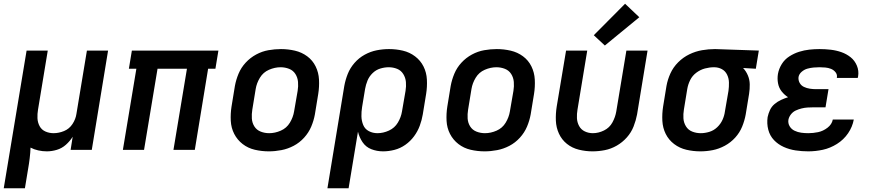

<svg xmlns="http://www.w3.org/2000/svg" viewBox="-40 -800 4668 1025"><path d="M-20 205H93L110 102Q115 74 118.5 45Q122 16 123 -12Q142 -2 164.5 3Q187 8 210 8Q236 8 263 0Q290 -8 311.5 -27Q333 -46 348 -70L337 0H450L537 -530H424L368 -192Q364 -164 347 -138Q330 -112 302 -100.5Q274 -89 246 -89Q223 -89 202.5 -98Q182 -107 171.5 -126.5Q161 -146 160 -169Q159 -192 163 -215L215 -530H102Z M616 0H729L801 -433H958L886 0H1000L1071 -433H1110L1126 -530H664L648 -433H688Z M1395 8Q1428 8 1462 1.5Q1496 -5 1527.5 -21.5Q1559 -38 1583.5 -65Q1608 -92 1621.5 -124Q1635 -156 1641 -189L1659 -299Q1665 -337 1663 -375Q1661 -413 1645 -445.5Q1629 -478 1600 -499.5Q1571 -521 1534.5 -529.5Q1498 -538 1460 -538Q1427 -538 1393 -532Q1359 -526 1327.5 -509Q1296 -492 1271.5 -465.5Q1247 -439 1233.5 -406.5Q1220 -374 1214 -341L1196 -231Q1190 -193 1192 -155Q1194 -117 1210.5 -85Q1227 -53 1255.5 -31Q1284 -9 1320.5 -0.5Q1357 8 1395 8ZM1397 -89Q1373 -89 1351.5 -97.5Q1330 -106 1318 -125Q1306 -144 1304.5 -167.5Q1303 -191 1307 -215L1325 -325Q1330 -356 1347.5 -385Q1365 -414 1396 -427.5Q1427 -441 1458 -441Q1482 -441 1503.5 -432.5Q1525 -424 1537 -405Q1549 -386 1551 -362.5Q1553 -339 1549 -315L1530 -205Q1525 -174 1507.5 -145Q1490 -116 1459 -102.5Q1428 -89 1397 -89Z M1708 205H1821L1871 -97Q1878 -67 1895.5 -41Q1913 -15 1942.5 -3.5Q1972 8 2005 8Q2035 8 2066 0Q2097 -8 2124 -27Q2151 -46 2170.5 -72.5Q2190 -99 2201 -129Q2212 -159 2217 -189L2235 -299Q2241 -337 2239 -375Q2237 -413 2221 -445Q2205 -477 2176 -499Q2147 -521 2111 -529.5Q2075 -538 2037 -538Q2004 -538 1971 -531.5Q1938 -525 1907 -508Q1876 -491 1852.5 -464Q1829 -437 1816.5 -405.5Q1804 -374 1798 -341ZM1975 -89Q1950 -89 1929 -100Q1908 -111 1899 -133Q1890 -155 1889.5 -179Q1889 -203 1893 -228L1909 -325Q1913 -348 1922 -370Q1931 -392 1949 -409.5Q1967 -427 1990 -434Q2013 -441 2035 -441Q2059 -441 2080 -432.5Q2101 -424 2113 -404.5Q2125 -385 2127 -362Q2129 -339 2125 -315L2106 -205Q2101 -174 2084 -145.5Q2067 -117 2036.5 -103Q2006 -89 1975 -89Z M2547 8Q2580 8 2614 1.5Q2648 -5 2679.5 -21.5Q2711 -38 2735.5 -65Q2760 -92 2773.5 -124Q2787 -156 2793 -189L2811 -299Q2817 -337 2815 -375Q2813 -413 2797 -445.5Q2781 -478 2752 -499.5Q2723 -521 2686.5 -529.5Q2650 -538 2612 -538Q2579 -538 2545 -532Q2511 -526 2479.5 -509Q2448 -492 2423.5 -465.5Q2399 -439 2385.5 -406.5Q2372 -374 2366 -341L2348 -231Q2342 -193 2344 -155Q2346 -117 2362.5 -85Q2379 -53 2407.5 -31Q2436 -9 2472.5 -0.5Q2509 8 2547 8ZM2549 -89Q2525 -89 2503.5 -97.5Q2482 -106 2470 -125Q2458 -144 2456.5 -167.5Q2455 -191 2459 -215L2477 -325Q2482 -356 2499.5 -385Q2517 -414 2548 -427.5Q2579 -441 2610 -441Q2634 -441 2655.5 -432.5Q2677 -424 2689 -405Q2701 -386 2703 -362.5Q2705 -339 2701 -315L2682 -205Q2677 -174 2659.5 -145Q2642 -116 2611 -102.5Q2580 -89 2549 -89Z M3123 8Q3156 8 3189 1.5Q3222 -5 3252.5 -22.5Q3283 -40 3306.5 -66.5Q3330 -93 3342.5 -125Q3355 -157 3361 -189L3417 -530H3304L3250 -205Q3245 -175 3229.5 -146.5Q3214 -118 3184.5 -103.5Q3155 -89 3125 -89Q3125 -89 3125 -89Q3125 -89 3125 -89Q3102 -89 3082 -98.5Q3062 -108 3051.5 -127.5Q3041 -147 3040 -169.5Q3039 -192 3043 -215L3095 -530H2982L2932 -231Q2926 -193 2927.5 -156Q2929 -119 2944 -86.5Q2959 -54 2986.5 -32Q3014 -10 3050 -1Q3086 8 3123 8ZM3189 -557 3373 -708 3297 -780 3130 -612Z M3699 8Q3732 8 3765 1.5Q3798 -5 3829.5 -22Q3861 -39 3885 -65.5Q3909 -92 3922 -124Q3935 -156 3941 -189L3959 -299Q3963 -325 3962.5 -350Q3962 -375 3952.5 -397.5Q3943 -420 3927 -437L3995 -433L4011 -530L3778 -538H3777Q3743 -538 3708 -532Q3673 -526 3640 -510Q3607 -494 3580.5 -467.5Q3554 -441 3539 -408Q3524 -375 3518 -341L3500 -231Q3494 -193 3496 -155Q3498 -117 3514 -85Q3530 -53 3559 -31Q3588 -9 3624.5 -0.5Q3661 8 3699 8ZM3701 -89Q3677 -89 3655.5 -97.5Q3634 -106 3622 -125.5Q3610 -145 3608.5 -168Q3607 -191 3611 -215L3629 -325Q3633 -349 3644.5 -372.5Q3656 -396 3677.5 -412Q3699 -428 3723.5 -434.5Q3748 -441 3772 -441Q3795 -441 3813.5 -431Q3832 -421 3841.5 -401.5Q3851 -382 3851.5 -359.5Q3852 -337 3849 -315L3830 -205Q3827 -182 3817 -160Q3807 -138 3788.5 -120.5Q3770 -103 3746.5 -96Q3723 -89 3701 -89Z M4275 8Q4314 8 4353 -0.5Q4392 -9 4428 -31.5Q4464 -54 4487.5 -88.5Q4511 -123 4518 -162H4406Q4401 -136 4377.5 -118Q4354 -100 4327.5 -94.5Q4301 -89 4275 -89Q4256 -89 4237.5 -91.5Q4219 -94 4202 -102Q4185 -110 4175.5 -126Q4166 -142 4169 -161Q4172 -176 4182.5 -189.5Q4193 -203 4208 -210Q4223 -217 4239 -221Q4255 -225 4270.5 -226Q4286 -227 4301 -227H4367L4383 -324H4317Q4300 -324 4283.5 -326.5Q4267 -329 4252 -336Q4237 -343 4229 -357.5Q4221 -372 4223 -389Q4226 -405 4240 -417Q4254 -429 4270.5 -433.5Q4287 -438 4303 -439.5Q4319 -441 4335 -441Q4351 -441 4366.5 -439.5Q4382 -438 4396 -432.5Q4410 -427 4420 -415Q4430 -403 4428 -387Q4428 -386 4427 -384H4539Q4540 -388 4541 -392Q4546 -422 4534.5 -449.5Q4523 -477 4501 -494.5Q4479 -512 4452 -521.5Q4425 -531 4395.5 -534.5Q4366 -538 4335 -538Q4308 -538 4280.5 -535Q4253 -532 4226 -523.5Q4199 -515 4174 -499Q4149 -483 4133.5 -458Q4118 -433 4113 -405Q4109 -380 4113.5 -355.5Q4118 -331 4132.5 -312.5Q4147 -294 4167 -281Q4148 -275 4129.5 -266.5Q4111 -258 4095 -244.5Q4079 -231 4070.5 -212.5Q4062 -194 4058 -175Q4053 -140 4061.5 -107.5Q4070 -75 4092 -52Q4114 -29 4144 -15.5Q4174 -2 4207.5 3Q4241 8 4275 8Z"/></svg>

Font: Iosevka Sparkle SmBdObl
Style: Regular
Weight: 600
Italic angle: -9°
Designer: Belleve Invis
Foundry: Belleve Invis
Version: Version 4.5.0; ttfautohint (v1.8.3)